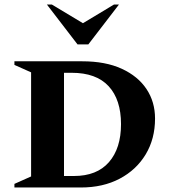

<svg xmlns="http://www.w3.org/2000/svg" viewBox="-20 -832 754 852"><path d="M44 0V-16L118 -49V-511L44 -544V-560H345Q448 -560 520 -527Q592 -494 630 -437Q668 -380 668 -306Q668 -216 626.5 -147Q585 -78 511 -39Q437 0 339 0ZM298 -509H264V-51H308Q410 -51 463.5 -112.5Q517 -174 517 -281Q517 -390 462 -449.5Q407 -509 298 -509ZM324 -635 188 -812H210L348 -729L486 -812H508L372 -635Z"/></svg>

Font: Spectral SC
Style: Bold
Weight: 700
Designer: Jean-Baptiste Levee
Foundry: Production Type
Version: Version 2.001